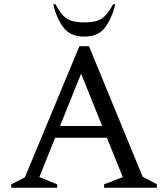

<svg xmlns="http://www.w3.org/2000/svg" viewBox="-20 -882 790 902"><path d="M33 0V-16L97 -49L353 -665H398L650 -52L717 -16V0H469V-16L557 -50L482 -235H239L165 -50L249 -16V0ZM262 -290H460L361 -536ZM376 -710Q312 -710 279.5 -751Q247 -792 230 -862H241Q260 -826 277.5 -808Q295 -790 318.5 -783.5Q342 -777 376 -777Q410 -777 433 -783.5Q456 -790 474 -808Q492 -826 511 -862H522Q504 -792 472 -751Q440 -710 376 -710Z"/></svg>

Font: Spectral
Style: Regular
Weight: 400
Designer: Jean-Baptiste Levee
Foundry: Production Type
Version: Version 2.001